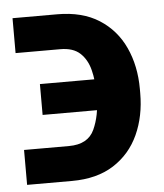

<svg xmlns="http://www.w3.org/2000/svg" viewBox="-44 -576 532 623"><g transform="rotate(-5 221.5 -264.5)"><path d="M19.5 -106.4H166Q228 -106.4 248.8 -151.9Q269.5 -197.3 269.5 -257.3V-271Q269.5 -311.5 260.7 -345.7Q252 -379.9 229.5 -400.9Q207 -421.9 165 -421.9H19.5V-535.6H165Q246.6 -535.6 301.3 -500.7Q356 -465.8 383.5 -405.8Q411.1 -345.7 411.1 -271V-257.3Q411.1 -182.6 383.8 -122.6Q356.4 -62.5 301.8 -27.6Q247.1 7.3 166 7.3H19.5ZM89.4 -214.4V-314.9H323.7V-214.4Z"/></g></svg>

Font: RobotoDEMO
Style: Regular
Weight: 400
Designer: Christian Robertson
Foundry: Google
Version: Version 2.136